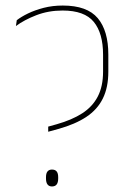

<svg xmlns="http://www.w3.org/2000/svg" viewBox="-20 -667 470 693"><path d="M154 -191.5V-210L184.5 -218.5Q239.5 -234 276.8 -258Q314 -282 333 -318.8Q352 -355.5 352 -408.5V-469.5Q352 -547 318.5 -588Q285 -629 206 -629Q154.5 -629 110.8 -612Q67 -595 37.5 -573L40.5 -594Q56.5 -606.5 81.2 -618.5Q106 -630.5 138 -638.8Q170 -647 206.5 -647Q294.5 -647 332.8 -601.5Q371 -556 371 -470V-408.5Q371 -351.5 351.2 -311.5Q331.5 -271.5 291.5 -245Q251.5 -218.5 190.5 -201.5ZM167.5 6Q157 6 151.5 -1.2Q146 -8.5 146 -22.5V-27.5Q146 -41.5 151.5 -48.2Q157 -55 167.5 -55Q179 -55 184.5 -48.2Q190 -41.5 190 -27.5V-22.5Q190 -8.5 184.5 -1.2Q179 6 167.5 6Z"/></svg>

Font: Anek Gujarati Medium Thin
Style: Regular
Weight: 250
Version: Version 1.003